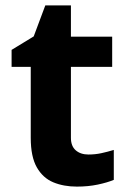

<svg xmlns="http://www.w3.org/2000/svg" viewBox="-20 -682 474 712"><path d="M308 -109Q333 -109 356 -114Q379 -119 402 -126V-15Q378 -5 342.5 2.5Q307 10 265 10Q216 10 177.5 -6Q139 -22 116.5 -61.5Q94 -101 94 -171V-434H23V-497L105 -547L148 -662H243V-546H396V-434H243V-171Q243 -140 261 -124.5Q279 -109 308 -109Z"/></svg>

Font: Noto Naskh Arabic
Style: Regular
Weight: 400
Designer: Monotype Design Team, David Williams, Mohamad Dakak and Nizar Qandah
Foundry: Monotype Imaging Inc.
Version: Version 2.013